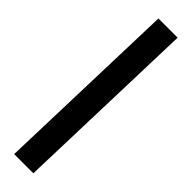

<svg xmlns="http://www.w3.org/2000/svg" viewBox="-310 -713 877 877"><g transform="rotate(45 128.0 -275.0)"><path d="M80 -727H204L176 177H52Z"/></g></svg>

Font: OpenDyslexic
Style: Bold
Weight: 800
Designer: Abbie Gonzalez
Version: Version 0.920;hotconv 1.0.109;makeotfexe 2.5.65596